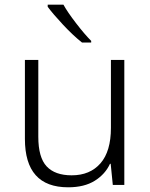

<svg xmlns="http://www.w3.org/2000/svg" viewBox="-20 -787 640 817"><path d="M368 -606V-613Q340 -641 303.5 -688.5Q267 -736 250 -767H183V-758Q206 -727 248.5 -681.5Q291 -636 329 -606ZM448 -90H451L460 0H509V-532H452V-243Q452 -143 407.5 -92Q363 -41 285 -41Q214 -41 178.5 -79Q143 -117 143 -205V-532H86V-196Q86 10 270 10Q339 10 383.5 -18Q428 -46 448 -90Z"/></svg>

Font: Noto Sans Mono UI Light
Style: Regular
Weight: 300
Designer: Monotype Design team
Foundry: Monotype Imaging Inc.
Version: 1.000